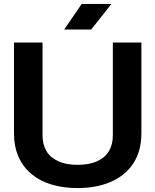

<svg xmlns="http://www.w3.org/2000/svg" viewBox="-20 -945 789 975"><path d="M374 10Q301 10 241.5 -8Q182 -26 139.5 -61.5Q97 -97 74 -149Q51 -201 51 -269V-729H196V-257Q196 -211 216 -177.5Q236 -144 276 -126Q316 -108 374 -108Q433 -108 473 -126Q513 -144 533 -177.5Q553 -211 553 -257V-729H698V-269Q698 -179 658 -117Q618 -55 545 -22.5Q472 10 374 10ZM306 -795 395 -925H546L443 -795Z"/></svg>

Font: Hubot Sans Condensed ExtraLight SemiBold
Style: Regular
Weight: 600
Version: Version 2.000